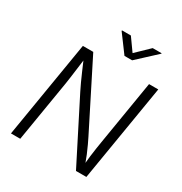

<svg xmlns="http://www.w3.org/2000/svg" viewBox="-212 -1096 1183 1250"><g transform="rotate(30 379.5 -471.0)"><path d="M50.8 0 171.4 -727.5H249.5L498.5 -233.4Q507.8 -214.8 520.5 -188Q533.2 -161.1 546.9 -128.2Q560.5 -95.2 573.7 -58.1H564.9Q567.9 -94.7 572 -128.4Q576.2 -162.1 580.8 -191.9Q585.4 -221.7 589.4 -246.1L668.9 -727.5H738.3L617.7 0H539.6L306.2 -460Q293.5 -485.8 280 -514.4Q266.6 -543 251 -579.6Q235.4 -616.2 213.4 -667H224.6Q218.3 -619.1 213.4 -580.6Q208.5 -542 204.3 -512Q200.2 -481.9 196.8 -460.4L120.6 0ZM408.2 -942.4 475.1 -848.6 572.3 -942.4H639.6L638.7 -938.5L496.1 -806.6H438.5L340.8 -938.5L341.8 -942.4Z"/></g></svg>

Font: Inter Light
Style: Italic
Weight: 300
Italic angle: -9.3988°
Designer: Rasmus Andersson
Foundry: rsms
Version: Version 4.001;git-66647c0bb